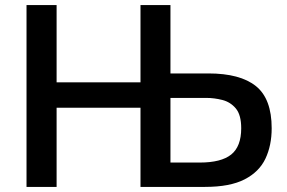

<svg xmlns="http://www.w3.org/2000/svg" viewBox="-20 -733 1124 753"><path d="M84 0V-713H202V-410H531V-713H648.5V-445H797Q922 -445 983.8 -395.2Q1045.5 -345.5 1045.5 -230Q1045.5 -162.5 1021 -110.8Q996.5 -59 939.2 -29.5Q882 0 784 0H531V-310.5H202V0ZM648.5 -95.5H763.5Q847.5 -95.5 886.8 -127Q926 -158.5 926 -230Q926 -282.5 904.8 -307.8Q883.5 -333 851.8 -341Q820 -349 789.5 -349H648.5Z"/></svg>

Font: Commissioner Medium
Style: Regular
Weight: 500
Designer: Kostas Bartsokas
Foundry: Kostas Bartsokas
Version: Version 1.000; ttfautohint (v1.8.3)